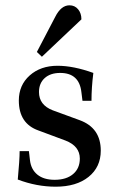

<svg xmlns="http://www.w3.org/2000/svg" viewBox="-20 -692 438 724"><path d="M138 -478 119 -496 188 -628Q210 -672 242 -672Q262 -672 274.5 -657Q287 -642 287 -619ZM190 12Q118 12 47 -15Q54 -89 54 -122H89L93 -88Q97 -53 121 -33.5Q145 -14 186 -14Q230 -14 255.5 -35.5Q281 -57 281 -94Q281 -141 227 -162L125 -200Q51 -226 51 -313Q51 -371 92 -407.5Q133 -444 197 -444Q257 -444 332 -417Q325 -362 325 -312H291L287 -344Q279 -417 207 -417Q170 -417 148.5 -397.5Q127 -378 127 -345Q127 -296 179 -276L280 -239Q360 -210 360 -124Q360 -62 314 -25Q268 12 190 12Z"/></svg>

Font: Arapey
Style: Regular
Weight: 400
Designer: Eduardo Rodriguez Tunni
Foundry: Eduardo Rodriguez Tunni
Version: Version 4.000